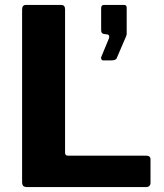

<svg xmlns="http://www.w3.org/2000/svg" viewBox="-20 -762 667 782"><path d="M70 -723Q70 -742 86 -742H229Q245 -742 245 -724V-141Q245 -128 256 -128H575Q593 -128 593 -113V-18Q593 -10 588.5 -5Q584 0 574 0H92Q79 0 74.5 -5Q70 -10 70 -21V-723ZM401 -516Q395 -516 393 -520.5Q391 -525 392 -529L423 -604Q429 -619 417 -622L407 -623Q392 -624 392 -638V-729Q392 -742 404 -742H485Q496 -742 496 -731V-623Q496 -621 495 -619Q494 -617 494 -615L457 -529Q455 -522 449.5 -519Q444 -516 432 -516Z"/></svg>

Font: Libre Franklin
Style: Bold
Weight: 700
Designer: Pablo Impallari, Rodrigo Fuenzalida, Nhung Nguyen
Foundry: Impallari Type
Version: Version 3.000